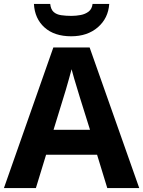

<svg xmlns="http://www.w3.org/2000/svg" viewBox="-20 -959 730 979"><path d="M527 0 475 -170H215L163 0H0L252 -717H437L690 0ZM387 -463Q382 -480 374 -506Q366 -532 358 -559Q350 -586 345 -606Q340 -586 331.5 -556.5Q323 -527 315.5 -500.5Q308 -474 304 -463L253 -297H439ZM537 -939Q532 -866 479 -820Q426 -774 343 -774Q257 -774 207 -819Q157 -864 153 -939H236Q239 -911 253.5 -898Q268 -885 292 -881.5Q316 -878 344 -878Q368 -878 391.5 -882.5Q415 -887 432 -900Q449 -913 452 -939Z"/></svg>

Font: Noto Sans New Tai Lue
Style: Bold
Weight: 700
Version: Version 2.003